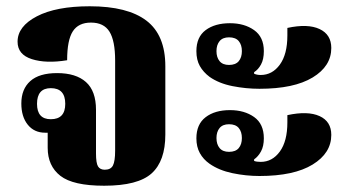

<svg xmlns="http://www.w3.org/2000/svg" viewBox="-20 -581 1106 612"><path d="M312 11Q213 11 172.5 -20.5Q132 -52 132 -110V-158Q128 -158 124 -158Q89 -158 68.5 -183.5Q48 -209 48 -251Q48 -297 76.5 -322.5Q105 -348 162 -348Q222 -348 254 -319.5Q286 -291 286 -231V-92Q286 -61 292.5 -50.5Q299 -40 314 -40Q333 -40 340 -53.5Q347 -67 347 -101V-388Q347 -451 329 -480Q311 -509 270 -509Q230 -509 212 -481Q194 -453 194 -389Q127 -378 81.5 -392.5Q36 -407 36 -448Q36 -497 97.5 -529Q159 -561 266 -561Q387 -561 447 -515Q507 -469 507 -370V-152Q507 -68 463.5 -28.5Q420 11 312 11ZM142 -201Q188 -201 188 -250Q188 -300 142 -300Q98 -300 98 -250Q98 -201 142 -201Z M807 -298Q764 -298 721 -306.5Q678 -315 648 -336Q628 -351 617 -370.5Q606 -390 606 -418Q606 -463 635.5 -485Q665 -507 713 -507Q759 -507 790 -485Q821 -463 821 -418Q821 -392 812 -375.5Q803 -359 790 -351V-346Q799 -342 811 -342Q848 -342 872 -375Q896 -408 896 -468V-492Q961 -506 998.5 -488.5Q1036 -471 1036 -428Q1036 -370 976.5 -334Q917 -298 807 -298ZM710 -374Q731 -374 741 -386Q751 -398 751 -418Q751 -438 741 -450Q731 -462 710 -462Q690 -462 680 -450Q670 -438 670 -418Q670 -398 680 -386Q690 -374 710 -374ZM807 -20Q764 -20 721 -29Q678 -38 648 -59Q628 -73 617 -93Q606 -113 606 -140Q606 -185 635.5 -207.5Q665 -230 713 -230Q759 -230 790 -208Q821 -186 821 -140Q821 -115 812 -98.5Q803 -82 790 -73V-68Q798 -65 811 -65Q848 -65 872 -98Q896 -131 896 -191V-214Q961 -228 998.5 -211Q1036 -194 1036 -151Q1036 -93 976.5 -56.5Q917 -20 807 -20ZM710 -97Q731 -97 741 -109Q751 -121 751 -141Q751 -161 741 -173Q731 -185 710 -185Q690 -185 680 -173Q670 -161 670 -141Q670 -121 680 -109Q690 -97 710 -97Z"/></svg>

Font: Noto Serif Thai SemiCondensed ExtraBold
Style: Regular
Weight: 800
Width: 4
Designer: Monotype Design Team
Foundry: Monotype Imaging Inc.
Version: Version 2.002; ttfautohint (v1.8.4.7-5d5b)